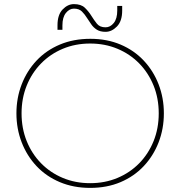

<svg xmlns="http://www.w3.org/2000/svg" viewBox="-20 -902 878 935"><path d="M419 13Q338 13 271.5 -15Q205 -43 158 -93Q111 -143 85.5 -209Q60 -275 60 -350Q60 -425 85.5 -491Q111 -557 158 -607Q205 -657 271.5 -685Q338 -713 420 -713Q501 -713 567 -685Q633 -657 680 -607Q727 -557 752.5 -491Q778 -425 778 -350Q778 -275 752.5 -209Q727 -143 680 -93Q633 -43 567 -15Q501 13 419 13ZM419 -10Q491 -10 552 -35.5Q613 -61 658 -107Q703 -153 728 -215Q753 -277 753 -350Q753 -423 728 -485Q703 -547 658 -593Q613 -639 552 -664.5Q491 -690 419 -690Q347 -690 286 -664.5Q225 -639 180 -593Q135 -547 110 -485Q85 -423 85 -350Q85 -277 110 -215Q135 -153 180 -107Q225 -61 286 -35.5Q347 -10 419 -10ZM494 -747Q468 -747 451.5 -757.5Q435 -768 424.5 -783.5Q414 -799 404 -814Q393 -832 379 -846Q365 -860 340 -860Q318 -860 301 -839Q284 -818 284 -779V-757H260V-779Q260 -830 285 -856Q310 -882 340 -882Q375 -882 393.5 -864Q412 -846 425 -825Q438 -804 452 -786.5Q466 -769 494 -769Q517 -769 534 -790Q551 -811 551 -851V-873H575V-851Q575 -799 549.5 -773Q524 -747 494 -747Z"/></svg>

Font: MuseoModerno SemiBold Thin
Style: Regular
Weight: 250
Version: Version 1.001